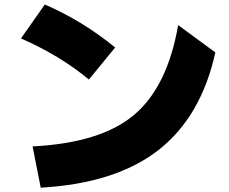

<svg xmlns="http://www.w3.org/2000/svg" viewBox="-20 -785 1040 872"><path d="M75.2 -610.4 183.6 -764.6Q356.4 -689.5 502.9 -569.3L383.8 -423.8Q252 -533.2 75.2 -610.4ZM127.9 -120.1Q437.5 -135.7 588.9 -263.2Q740.2 -390.6 789.1 -670.9L958 -546.9Q893.6 -254.9 699.7 -103.5Q505.9 47.9 165 67.4Z"/></svg>

Font: GenEi M Gothic v2 Black
Style: Regular
Weight: 900
Version: Version 2.0